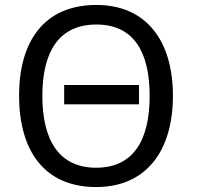

<svg xmlns="http://www.w3.org/2000/svg" viewBox="-20 -745 821 775"><path d="M678 -358C678 -580 571 -725 369 -725C158 -725 57 -578 57 -359C57 -138 158 10 368 10C571 10 678 -137 678 -358ZM151 -358C151 -538 219 -646 369 -646C518 -646 584 -538 584 -358C584 -178 518 -68 368 -68C219 -68 151 -178 151 -358ZM541 -402H239V-324H541Z"/></svg>

Font: Noto Sans Thai
Style: Regular
Weight: 400
Designer: Monotype Design Team
Foundry: Monotype Imaging Inc.
Version: Version 1.901